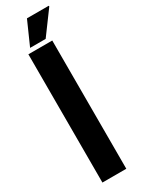

<svg xmlns="http://www.w3.org/2000/svg" viewBox="-231 -911 707 940"><g transform="rotate(-30 122.5 -440.5)"><path d="M39 0V-725H174V0ZM62 -748 121 -881H244L245 -877L150 -748Z"/></g></svg>

Font: Archivo ExtraCondensed ExtraBold
Style: Regular
Weight: 800
Width: 2
Designer: Hector Gatti
Foundry: Omnibus-Type
Version: Version 2.001